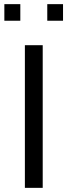

<svg xmlns="http://www.w3.org/2000/svg" viewBox="-20 -906 326 926"><path d="M100 0V-688H186V0ZM1 -806V-886H78V-806ZM208 -806V-886H284V-806Z"/></svg>

Font: Saira Thin
Style: Regular
Weight: 400
Version: Version 1.101